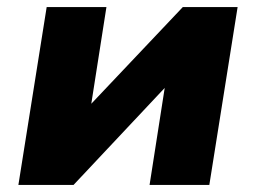

<svg xmlns="http://www.w3.org/2000/svg" viewBox="-20 -523 724 543"><path d="M32 0 112 -503H281L237 -222H231L497 -503H652L572 0H403L447 -282H453L188 0Z"/></svg>

Font: Nunito Sans 8pt Black
Style: Italic
Weight: 900
Italic angle: -9°
Version: Version 3.101;gftools[0.9.27]